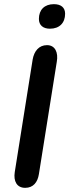

<svg xmlns="http://www.w3.org/2000/svg" viewBox="-20 -895 333 923"><path d="M101 8C140 8 161 -19 167 -58L253 -598C261 -643 245 -678 206 -678C167 -678 144 -649 137 -609L51 -68C44 -24 61 8 101 8ZM220 -757C266 -757 293 -785 293 -829C293 -859 273 -875 239 -875C194 -875 167 -848 167 -804C167 -774 187 -757 220 -757Z"/></svg>

Font: SN Pro Semibold
Style: Italic
Weight: 600
Italic angle: -9°
Designer: Tobias Whetton
Foundry: Supernotes
Version: Version 1.001;Glyphs 3.2 (3249)